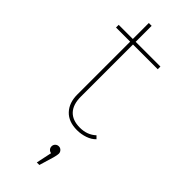

<svg xmlns="http://www.w3.org/2000/svg" viewBox="-286 -665 960 960"><g transform="rotate(45 194.0 -185.5)"><path d="M248 3Q188 3 155.5 -31.5Q123 -66 123 -124V-630H143V-129Q143 -74 170 -45Q197 -16 249 -16Q301 -16 335 -48L349 -34Q332 -16 304.5 -6.5Q277 3 248 3ZM23 -517H318V-498H23ZM240 165 241 176Q230 176 222.5 168.5Q215 161 215 150Q215 139 222.5 131.5Q230 124 241 124Q252 124 259.5 132Q267 140 267 150Q267 160 261 182L238 259H220Z"/></g></svg>

Font: Montserrat
Style: Regular
Weight: 400
Designer: Julieta Ulanovsky
Foundry: Julieta Ulanovsky
Version: Version 8.000